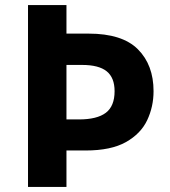

<svg xmlns="http://www.w3.org/2000/svg" viewBox="-20 -734 668 754"><path d="M583 -376Q583 -315 558 -262Q533 -209 474.5 -176Q416 -143 316 -143H241V0H90V-714H241V-602H328Q460 -602 521.5 -540.5Q583 -479 583 -376ZM290 -265Q361 -265 395.5 -291Q430 -317 430 -376Q430 -429 399 -454Q368 -479 302 -479H241V-265Z"/></svg>

Font: RS Noto Sans
Style: Bold
Weight: 700
Designer: Monotype Design Team
Foundry: Monotype Imaging Inc.
Version: Version 3.10